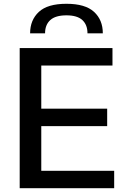

<svg xmlns="http://www.w3.org/2000/svg" viewBox="-20 -994 669 1014"><path d="M84 -740H574V-648H198V-420H546V-328H198V-92H583V0H84ZM442 -818Q442 -863 415 -888Q388 -913 331 -913Q273 -913 245.5 -888Q218 -863 218 -818H139Q139 -888 185 -931Q231 -974 331 -974Q430 -974 476.5 -931.5Q523 -889 523 -818Z"/></svg>

Font: Encode Sans Normal
Style: Medium
Weight: 500
Designer: Pablo Impallari, Andres Torresi
Foundry: Pablo Impallari, Andres Torresi
Version: Version 1.000; ttfautohint (v1.00) -l 8 -r 50 -G 200 -x 14 -